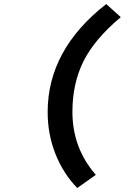

<svg xmlns="http://www.w3.org/2000/svg" viewBox="-20 -755 640 954"><path d="M363.8 179.2Q293.9 106.9 255.4 9.5Q216.8 -87.9 216.8 -198.2Q216.8 -507.8 507.8 -734.9L580.1 -669.9Q448.7 -559.6 394.3 -449.5Q339.8 -339.4 339.8 -199.2Q339.8 -19.5 456.1 113.8Z"/></svg>

Font: Office Code Pro Bold Italic
Style: Regular
Weight: 700
Italic angle: -9°
Designer: Nathan Rutzky & Paul D. Hunt
Foundry: Adobe Systems Incorporated
Version: Version 1.004;PS 001.004;hotconv 1.0.70;makeotf.lib2.5.58329